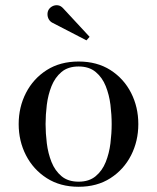

<svg xmlns="http://www.w3.org/2000/svg" viewBox="-20 -705 601 735"><path d="M281 10Q210.5 10 159 -23Q107.5 -56 79.5 -110.5Q51.5 -165 51.5 -230Q51.5 -295 79.5 -349.5Q107.5 -404 159 -436.8Q210.5 -469.5 281 -469.5Q351.5 -469.5 402.8 -436.8Q454 -404 481.8 -349.5Q509.5 -295 509.5 -230Q509.5 -165 481.8 -110.5Q454 -56 402.8 -23Q351.5 10 281 10ZM281 -9.5Q321 -9.5 346.2 -30.5Q371.5 -51.5 384.8 -84.8Q398 -118 402.8 -156.5Q407.5 -195 407.5 -230Q407.5 -265.5 402.8 -303.8Q398 -342 384.8 -375.2Q371.5 -408.5 346.2 -429.5Q321 -450.5 281 -450.5Q240.5 -450.5 215.5 -429.5Q190.5 -408.5 177.2 -375.2Q164 -342 159.2 -303.8Q154.5 -265.5 154.5 -230Q154.5 -195 159.2 -156.5Q164 -118 177.2 -84.8Q190.5 -51.5 215.5 -30.5Q240.5 -9.5 281 -9.5ZM311 -550.5 179.5 -618.5Q171.5 -623 166.8 -631.2Q162 -639.5 161.8 -649.5Q161.5 -659.5 166 -667.5Q171 -676 180.5 -681Q190 -686 201.2 -684.8Q212.5 -683.5 222 -673L323 -564Z"/></svg>

Font: Bodoni Moda 11pt
Style: Regular
Weight: 400
Version: Version 2.004